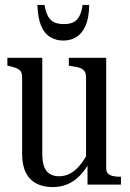

<svg xmlns="http://www.w3.org/2000/svg" viewBox="-20 -751 529 781"><path d="M152 -516V-125Q152 -92 160 -72Q168 -52 183.5 -43Q199 -34 220 -34Q245 -34 266 -45.5Q287 -57 306 -80Q325 -103 342 -138L346 -93Q327 -60 305 -37Q283 -14 255.5 -2Q228 10 194 10Q156 10 128 -4.5Q100 -19 85 -49Q70 -79 70 -125V-437Q70 -459 58 -467.5Q46 -476 19 -482L10 -484V-516ZM412 -516V-67Q412 -53 419 -45.5Q426 -38 439 -35Q452 -32 469 -32H472V0H336V-87L330 -92V-437Q330 -459 317 -468.5Q304 -478 277 -481L260 -484V-516ZM237 -586Q268 -586 291 -600.5Q314 -615 328 -646.5Q342 -678 343 -731H316Q312 -702 302.5 -684.5Q293 -667 277.5 -660Q262 -653 240 -653Q217 -653 201 -660Q185 -667 175.5 -684.5Q166 -702 161 -731H132Q134 -678 147 -646.5Q160 -615 184 -600.5Q208 -586 237 -586Z"/></svg>

Font: Roboto Serif 120pt ExtraCondensed
Style: Regular
Weight: 400
Width: 2
Designer: Greg Gazdowicz
Foundry: Commercial Type
Version: Version 1.008